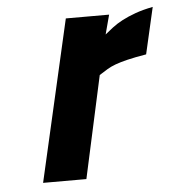

<svg xmlns="http://www.w3.org/2000/svg" viewBox="-43 -551 537 592"><g transform="rotate(-5 225.5 -255.5)"><path d="M181 -499H315L299 -439Q310 -448 323.5 -458.5Q337 -469 355 -478.5Q373 -488 396.5 -496.5Q420 -505 451 -511L418 -367Q382 -361 359.5 -355.5Q337 -350 322 -344.5Q307 -339 295.5 -332Q284 -325 270 -316L201 0H67Z"/></g></svg>

Font: Panefresco 999wt
Style: Italic
Weight: 900
Version: Version 1.001